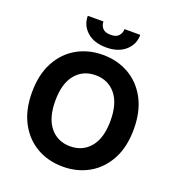

<svg xmlns="http://www.w3.org/2000/svg" viewBox="-164 -1066 1109 1207"><g transform="rotate(20 391.0 -462.5)"><path d="M731.5 -363.6Q731.5 -244.7 686.6 -161.2Q641.7 -77.8 564.6 -33.9Q487.6 9.9 391 9.9Q294 9.9 217 -34.1Q139.9 -78.1 95.2 -161.8Q50.4 -245.4 50.4 -363.6Q50.4 -482.6 95.2 -566.1Q139.9 -649.5 217 -693.4Q294 -737.2 391 -737.2Q487.6 -737.2 564.6 -693.4Q641.7 -649.5 686.6 -566.1Q731.5 -482.6 731.5 -363.6ZM575.6 -363.6Q575.6 -479.4 525.2 -540.3Q474.8 -601.2 391 -601.2Q307.2 -601.2 256.7 -540.3Q206.3 -479.4 206.3 -363.6Q206.3 -248.2 256.7 -187.1Q307.2 -126.1 391 -126.1Q474.8 -126.1 525.2 -187.1Q575.6 -248.2 575.6 -363.6ZM461.3 -935.4H566.8Q566.8 -871.1 519.2 -829.4Q471.6 -787.6 391 -787.6Q310.4 -787.6 263 -829.4Q215.6 -871.1 215.6 -935.4H320.3Q320 -910.9 336.1 -891.3Q352.3 -871.8 391 -871.8Q429 -871.8 445.1 -891.2Q461.3 -910.5 461.3 -935.4Z"/></g></svg>

Font: Inter UI
Style: Bold
Weight: 700
Designer: Rasmus Andersson
Foundry: rsms
Version: 3.2;8d6f07862